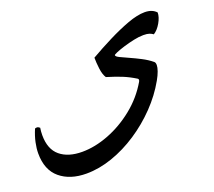

<svg xmlns="http://www.w3.org/2000/svg" viewBox="-151 -463 1046 938"><g transform="rotate(-20 372.0 6.0)"><path d="M690 -199Q682 -205 671 -209Q660 -213 640 -213Q617 -213 589 -207Q561 -201 535 -193Q509 -185 492.5 -178Q476 -171 476 -168Q476 -161 493.5 -152.5Q511 -144 538 -132Q565 -120 594 -105Q623 -90 646 -71Q652 -66 652 -53Q652 -41 645.5 -22.5Q639 -4 626 19Q590 83 536 139Q482 195 417.5 237.5Q353 280 284 304Q215 328 149 328Q64 328 12 284.5Q-40 241 -40 155Q-40 129 -33.5 98.5Q-27 68 -13 35Q-8 33 -3 33Q4 33 12 40Q9 59 9 78Q9 151 51 186Q93 221 166 221Q232 221 303.5 193.5Q375 166 438.5 115Q502 64 543 -6Q549 -17 542 -22Q508 -43 476 -56Q444 -69 398 -83Q386 -101 382 -133.5Q378 -166 378 -191Q430 -221 486.5 -249.5Q543 -278 594.5 -297Q646 -316 684 -316Q723 -316 744 -293Q744 -269 727.5 -240.5Q711 -212 690 -199Z"/></g></svg>

Font: Ruwudu Medium
Style: Regular
Weight: 500
Designer: Becca Hirsbrunner Spalinger
Foundry: SIL International
Version: Version 3.000